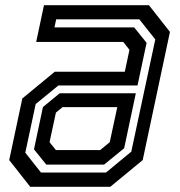

<svg xmlns="http://www.w3.org/2000/svg" viewBox="-20 -720 692 740"><path d="M96.5 0 15.5 -103 66 -340.5 191 -443.5H461L479 -528L455 -558.5H119.5L149.5 -700H554L635 -597L530 -103L405 0ZM138 -55H388.5L486 -135.5L578.5 -568L517 -645.5H196.5L190 -614.5H497L545 -555L510 -390.5H205L117.5 -319L77.5 -131.5ZM158.5 -85.5 111 -144.5 145.5 -307.5 210 -360.5H503.5L458.5 -148.5L381 -85.5ZM195.5 -141.5H366L403 -172L432 -307H221L195.5 -286L171 -172Z"/></svg>

Font: Tourney Expanded SemiBold
Style: Italic
Weight: 600
Width: 7
Italic angle: -12°
Designer: Tyler Finck
Foundry: Etcetera Type Co
Version: Version 1.010; ttfautohint (v1.8.3)